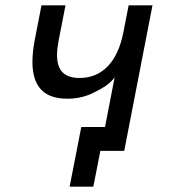

<svg xmlns="http://www.w3.org/2000/svg" viewBox="-20 -568 642 723"><path d="M286.1 -89.8H375.5L411.6 -276.4Q392.6 -251 360.8 -233.9L335.9 -220.7Q289.6 -196.3 233.9 -196.3Q166.5 -196.3 134.3 -231.2Q102.1 -266.1 102.1 -335Q102.1 -371.1 110.8 -417.5L136.2 -547.9H226.6L201.2 -417.5Q198.2 -401.9 196.5 -387.9Q194.8 -374 194.8 -361.3Q194.8 -315.9 216.1 -295.2Q237.3 -274.4 279.8 -274.4Q343.3 -274.4 385.7 -318.4Q428.2 -362.3 444.8 -447.3L464.4 -547.9H554.2L447.8 0H357.9L331.5 134.8H242.2Z"/></svg>

Font: Hack
Style: Italic
Weight: 400
Italic angle: -11°
Monospace: yes
Designer: Christopher Simpkins
Foundry: Christopher Simpkins
Version: Version 2.019; ttfautohint (v1.4.1) -l 4 -r 80 -G 350 -x 0 -